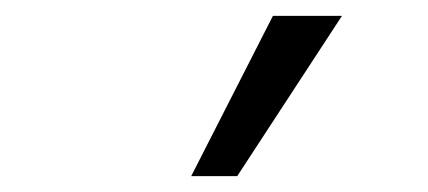

<svg xmlns="http://www.w3.org/2000/svg" viewBox="-20 -773 540 242"><path d="M221 -551 324 -753H411L279 -551Z"/></svg>

Font: NunitoSans1
Style: Book
Weight: 400
Designer: Vernon Adams
Foundry: Vernon Adams
Version: Version 3.101;gftools[0.9.27]